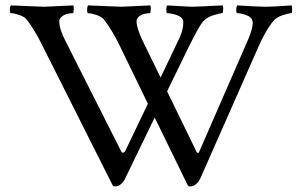

<svg xmlns="http://www.w3.org/2000/svg" viewBox="-20 -666 1091 694"><path d="M1034.2 -646.5Q1036.1 -640.6 1036.1 -629.4Q1036.1 -618.2 1032.2 -618.2Q1022.5 -618.2 1001 -610.8Q979.5 -603.5 968.8 -590.8Q940.4 -557.6 912.1 -492.2L705.1 -23.4Q690.4 7.8 667 7.8Q661.1 7.8 658.2 2.9L539.1 -241.2L433.6 -23.4Q418.9 7.8 395.5 7.8Q389.6 7.8 386.7 2.9L132.8 -502Q104.5 -559.6 76.2 -595.7Q68.4 -605.5 49.8 -611.8Q31.2 -618.2 19.5 -618.2Q15.6 -618.2 15.6 -630.4Q15.6 -642.6 19.5 -646.5Q131.8 -641.6 139.6 -641.6Q147.5 -641.6 245.1 -646.5Q247.1 -642.6 246.6 -630.4Q246.1 -618.2 243.2 -618.2Q221.2 -618.2 208 -609.4Q194.3 -600.6 194.3 -589.8Q194.3 -560.5 216.8 -517.6L418.9 -117.2Q421.9 -112.3 426.8 -114.7Q431.6 -117.2 433.6 -122.1L514.6 -291L412.1 -502Q383.8 -559.6 355.5 -595.7Q347.7 -605.5 329.1 -611.8Q310.5 -618.2 298.8 -618.2Q294.9 -618.2 294.9 -630.4Q294.9 -642.6 298.8 -646.5Q411.1 -641.6 418.5 -641.6Q425.8 -641.6 523.4 -646.5Q525.4 -642.6 524.9 -630.4Q524.4 -618.2 521.5 -618.2Q501 -618.2 487.3 -609.9Q473.6 -601.6 473.6 -589.8Q473.6 -564.5 496.1 -517.6L560.5 -385.7L628.9 -529.3Q642.6 -559.6 642.6 -585.9Q642.6 -602.5 621.6 -610.4Q600.6 -618.2 585 -618.2Q581.1 -618.2 581.1 -630.4Q581.1 -642.6 585 -646.5Q663.1 -641.6 675.3 -641.6Q687.5 -641.6 785.2 -646.5Q787.1 -642.6 786.6 -630.4Q786.1 -618.2 783.2 -618.2Q773.4 -618.2 749.5 -610.4Q725.6 -602.5 711.9 -585.9Q698.2 -569.3 659.2 -490.2L584 -335.9L690.4 -117.2Q696.3 -106.4 702.1 -122.1L877 -523.4Q893.6 -563.5 893.6 -582.5Q893.6 -601.6 873.5 -609.9Q853.5 -618.2 837.9 -618.2Q834 -618.2 834 -630.4Q834 -642.6 837.9 -646.5Q916 -641.6 940.9 -641.6Q965.8 -641.6 1034.2 -646.5Z"/></svg>

Font: CrimsonText-Roman
Style: Roman
Weight: 400
Version: Version 0.13